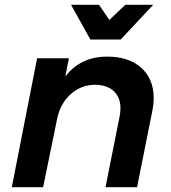

<svg xmlns="http://www.w3.org/2000/svg" viewBox="-20 -777 708 797"><path d="M618 -370Q618 -344 612 -315L549 0H418L477 -296Q480 -313 480 -328Q480 -373 452 -399Q424 -425 374 -425Q317 -425 273.5 -386Q230 -347 217 -283L159 0H29L134 -535H266L251 -459Q314 -542 425 -542Q515 -542 566.5 -495.5Q618 -449 618 -370ZM500 -757H616L481 -613H355L275 -757H391L434 -694Z"/></svg>

Font: Gontserrat Medium
Style: Italic
Weight: 500
Italic angle: -11.3°
Designer: Julieta Ulanovsky
Foundry: Julieta Ulanovsky
Version: Version 6.001